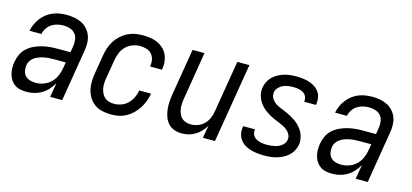

<svg xmlns="http://www.w3.org/2000/svg" viewBox="-51 -867 2603 1214"><g transform="rotate(15 1250.0 -260.0)"><path d="M149 8Q128 8 107.5 4Q87 0 71 -11Q55 -22 44 -38.5Q33 -55 28 -74.5Q23 -94 22.5 -115Q22 -136 26 -157Q30 -181 41 -205Q52 -229 71.5 -247Q91 -265 115 -276.5Q139 -288 164 -294.5Q189 -301 213.5 -303.5Q238 -306 263 -306H352L359 -347Q362 -369 359.5 -390.5Q357 -412 344 -428Q331 -444 310.5 -451Q290 -458 268 -458Q248 -458 228 -453.5Q208 -449 190 -437.5Q172 -426 160 -407.5Q148 -389 145 -370H67Q71 -392 80.5 -413.5Q90 -435 104.5 -454Q119 -473 138 -488Q157 -503 179 -512Q201 -521 223.5 -524.5Q246 -528 268 -528Q294 -528 319.5 -523.5Q345 -519 367 -508Q389 -497 405.5 -478.5Q422 -460 430.5 -437Q439 -414 439.5 -388Q440 -362 435 -335L380 0H301L317 -94Q304 -71 286 -51Q268 -31 245.5 -17.5Q223 -4 198 2Q173 8 149 8ZM190 -62Q216 -62 242.5 -72Q269 -82 289 -102Q309 -122 319.5 -148Q330 -174 334 -200L340 -236H263Q247 -236 231.5 -235Q216 -234 200 -231Q184 -228 168.5 -222.5Q153 -217 139 -208Q125 -199 115.5 -184.5Q106 -170 104 -155Q101 -135 105 -116.5Q109 -98 121.5 -85Q134 -72 152.5 -67Q171 -62 190 -62Z M701 8Q673 8 645 2Q617 -4 595 -19Q573 -34 558 -57Q543 -80 536.5 -106.5Q530 -133 530.5 -161.5Q531 -190 536 -219L556 -339Q560 -364 568 -388.5Q576 -413 590 -435.5Q604 -458 624 -476.5Q644 -495 668 -507Q692 -519 717 -523.5Q742 -528 767 -528Q792 -528 816.5 -524.5Q841 -521 862.5 -511.5Q884 -502 901.5 -486Q919 -470 929 -449Q939 -428 942 -403.5Q945 -379 940 -354Q940 -353 940 -351.5Q940 -350 939 -349H862Q862 -350 862 -350.5Q862 -351 862 -352Q866 -374 861.5 -395Q857 -416 843.5 -431Q830 -446 809.5 -452Q789 -458 767 -458Q743 -458 718 -448.5Q693 -439 674.5 -420Q656 -401 646.5 -376.5Q637 -352 633 -328L613 -208Q610 -191 609 -173.5Q608 -156 611 -139.5Q614 -123 621 -108Q628 -93 639.5 -82.5Q651 -72 667.5 -67Q684 -62 701 -62Q725 -62 749 -70.5Q773 -79 791 -97Q809 -115 820 -138Q831 -161 835 -185H912Q908 -160 899 -135.5Q890 -111 876 -88.5Q862 -66 842.5 -47Q823 -28 800 -15Q777 -2 751.5 3Q726 8 701 8Z M1164 8Q1138 8 1114 -0.5Q1090 -9 1074 -27Q1058 -45 1050 -68Q1042 -91 1039 -116Q1036 -141 1038 -167Q1040 -193 1044 -219L1094 -520H1172L1121 -208Q1118 -191 1117 -174Q1116 -157 1118.5 -140.5Q1121 -124 1127 -109Q1133 -94 1144.5 -83Q1156 -72 1172 -67Q1188 -62 1205 -62Q1228 -62 1251 -70.5Q1274 -79 1291.5 -97Q1309 -115 1318.5 -137.5Q1328 -160 1331 -183L1387 -520H1466L1380 0H1301L1315 -82Q1303 -62 1286.5 -44.5Q1270 -27 1250 -15Q1230 -3 1207.5 2.5Q1185 8 1164 8Z M1703 8Q1680 8 1658 5.5Q1636 3 1615 -3Q1594 -9 1576 -20Q1558 -31 1545.5 -47.5Q1533 -64 1528 -85.5Q1523 -107 1527 -130Q1527 -132 1527.5 -133.5Q1528 -135 1528 -137H1606Q1606 -136 1606 -135Q1606 -134 1605 -133Q1602 -115 1610.5 -99.5Q1619 -84 1634 -76Q1649 -68 1666.5 -65Q1684 -62 1703 -62Q1720 -62 1738 -64.5Q1756 -67 1773.5 -73.5Q1791 -80 1805 -94Q1819 -108 1822 -126Q1825 -144 1817.5 -159.5Q1810 -175 1798 -185.5Q1786 -196 1771 -203.5Q1756 -211 1740 -217.5Q1724 -224 1709 -230.5Q1694 -237 1679.5 -245Q1665 -253 1651.5 -262.5Q1638 -272 1626.5 -283.5Q1615 -295 1605.5 -309Q1596 -323 1590 -338.5Q1584 -354 1582 -371Q1580 -388 1583 -406Q1586 -425 1595.5 -444Q1605 -463 1620.5 -477.5Q1636 -492 1654.5 -502Q1673 -512 1692.5 -518Q1712 -524 1732 -526Q1752 -528 1771 -528Q1793 -528 1814.5 -525.5Q1836 -523 1855.5 -517Q1875 -511 1892.5 -500Q1910 -489 1922 -472.5Q1934 -456 1938 -435Q1942 -414 1939 -392Q1939 -391 1938.5 -389Q1938 -387 1938 -386H1860Q1860 -386 1860 -387Q1860 -388 1861 -389Q1863 -406 1856 -421Q1849 -436 1835 -444Q1821 -452 1804.5 -455Q1788 -458 1771 -458Q1754 -458 1737 -455.5Q1720 -453 1704 -446Q1688 -439 1675 -425Q1662 -411 1660 -395Q1657 -377 1664 -361.5Q1671 -346 1683 -335Q1695 -324 1710 -316.5Q1725 -309 1741 -303Q1757 -297 1772 -290Q1787 -283 1801.5 -275Q1816 -267 1829.5 -257.5Q1843 -248 1854.5 -236.5Q1866 -225 1875.5 -211.5Q1885 -198 1891 -182.5Q1897 -167 1899.5 -149.5Q1902 -132 1899 -114Q1895 -94 1885 -75Q1875 -56 1859 -41.5Q1843 -27 1823.5 -17Q1804 -7 1783.5 -1.5Q1763 4 1743 6Q1723 8 1703 8Z M2149 8Q2128 8 2107.5 4Q2087 0 2071 -11Q2055 -22 2044 -38.5Q2033 -55 2028 -74.5Q2023 -94 2022.5 -115Q2022 -136 2026 -157Q2030 -181 2041 -205Q2052 -229 2071.5 -247Q2091 -265 2115 -276.5Q2139 -288 2164 -294.5Q2189 -301 2213.5 -303.5Q2238 -306 2263 -306H2352L2359 -347Q2362 -369 2359.5 -390.5Q2357 -412 2344 -428Q2331 -444 2310.5 -451Q2290 -458 2268 -458Q2248 -458 2228 -453.5Q2208 -449 2190 -437.5Q2172 -426 2160 -407.5Q2148 -389 2145 -370H2067Q2071 -392 2080.5 -413.5Q2090 -435 2104.5 -454Q2119 -473 2138 -488Q2157 -503 2179 -512Q2201 -521 2223.5 -524.5Q2246 -528 2268 -528Q2294 -528 2319.5 -523.5Q2345 -519 2367 -508Q2389 -497 2405.5 -478.5Q2422 -460 2430.5 -437Q2439 -414 2439.5 -388Q2440 -362 2435 -335L2380 0H2301L2317 -94Q2304 -71 2286 -51Q2268 -31 2245.5 -17.5Q2223 -4 2198 2Q2173 8 2149 8ZM2190 -62Q2216 -62 2242.5 -72Q2269 -82 2289 -102Q2309 -122 2319.5 -148Q2330 -174 2334 -200L2340 -236H2263Q2247 -236 2231.5 -235Q2216 -234 2200 -231Q2184 -228 2168.5 -222.5Q2153 -217 2139 -208Q2125 -199 2115.5 -184.5Q2106 -170 2104 -155Q2101 -135 2105 -116.5Q2109 -98 2121.5 -85Q2134 -72 2152.5 -67Q2171 -62 2190 -62Z"/></g></svg>

Font: Iosevka SS04 Oblique
Style: Regular
Weight: 400
Italic angle: -9°
Monospace: yes
Designer: Belleve Invis
Foundry: Belleve Invis
Version: Version 19.0.0; ttfautohint (v1.8.4)